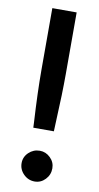

<svg xmlns="http://www.w3.org/2000/svg" viewBox="-88 -803 442 855"><g transform="rotate(10 132.5 -376.0)"><path d="M86 -224 85 -247Q77 -383 77 -484V-763H187V-484Q187 -394 181 -274L179 -224ZM62 -60Q62 -88 83 -108Q104 -128 133 -128Q160 -128 180.5 -108Q201 -88 201 -60Q201 -31 181 -10Q161 11 133 11Q104 11 83 -10Q62 -31 62 -60Z"/></g></svg>

Font: Open Sauce Two Medium
Style: Regular
Weight: 500
Designer: Alfredo Marco Pradil
Foundry: Creative Sauce Fz LLC
Version: Version 1.477